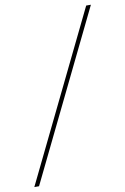

<svg xmlns="http://www.w3.org/2000/svg" viewBox="-115 -798 602 923"><g transform="rotate(-10 186.0 -337.0)"><path d="M-24 71 373 -745H396L-1 71Z"/></g></svg>

Font: DM Sans 18pt Thin
Style: Italic
Weight: 250
Italic angle: -10°
Designer: Colophon Foundry, Jonny Pinhorn
Foundry: Colophon Foundry
Version: Version 4.004;gftools[0.9.30]